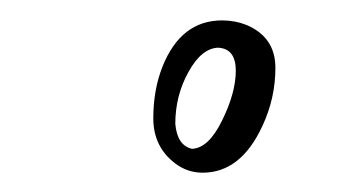

<svg xmlns="http://www.w3.org/2000/svg" viewBox="-20 -537 343 192"><path d="M155.3 -373.5Q133.3 -390.1 133.3 -418.7Q133.3 -447.3 142.6 -470.7Q161.1 -516.6 202.1 -516.6Q214.8 -516.6 226.1 -512.2Q255.4 -500 255.4 -469.2Q255.4 -438.5 242.2 -410.6Q220.7 -364.3 182.6 -364.3Q167.5 -364.3 155.3 -373.5ZM198.2 -489.3Q181.6 -488.8 168.5 -465.1Q155.3 -441.4 155.3 -413.1Q157.2 -391.6 171.9 -388.2Q188.5 -388.7 202.1 -416.5Q215.8 -444.3 215.8 -466.3Q215.8 -488.3 198.2 -489.3Z"/></svg>

Font: Kristi
Style: Regular
Weight: 400
Italic angle: -15°
Version: Version 1.004